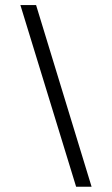

<svg xmlns="http://www.w3.org/2000/svg" viewBox="-20 -710 432 740"><path d="M58.6 -690.4H119.1L333 9.8H273.4Z"/></svg>

Font: DINish
Style: Regular
Weight: 400
Designer: Bert Driehuis
Foundry: Playbeing
Version: Version 3.008; git-95204e4c-release